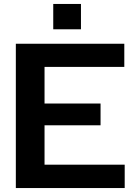

<svg xmlns="http://www.w3.org/2000/svg" viewBox="-20 -950 687 970"><path d="M60 0V-729H608V-612H205V-118H610V0ZM189 -317V-427H488V-317ZM249 -802V-930H389V-802Z"/></svg>

Font: Hubot Sans SemiBold
Style: Regular
Weight: 600
Designer: Deni Anggara
Foundry: GitHub, Inc., Subsidiary of Microsoft Corporation
Version: Version 2.000